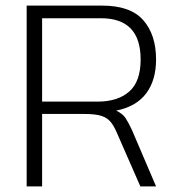

<svg xmlns="http://www.w3.org/2000/svg" viewBox="-20 -664 632 684"><path d="M75 0V-644H344Q445 -644 490.5 -592Q536 -540 536 -452Q536 -378 500.5 -331Q465 -284 394 -270Q417 -259 427.5 -243Q438 -227 450 -201L536 0H480L395 -194Q385 -217 373 -231Q361 -245 340 -251.5Q319 -258 281 -258H130V0ZM130 -302H328Q399 -302 440 -337.5Q481 -373 481 -452Q481 -599 340 -599H130Z"/></svg>

Font: Kanit ExtraLight
Style: Regular
Weight: 275
Designer: Katatrad Team
Foundry: CadsonDemak
Version: Version 2.000; ttfautohint (v1.8.3)